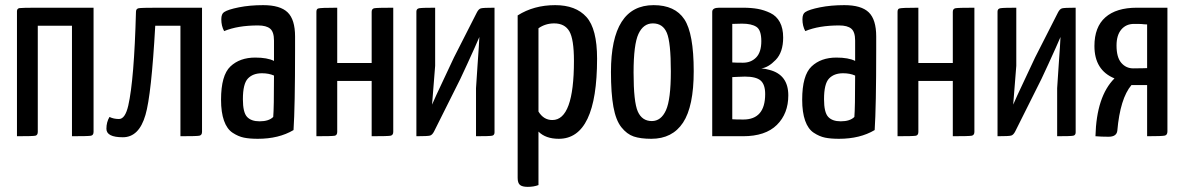

<svg xmlns="http://www.w3.org/2000/svg" viewBox="-20 -530 4607 747"><path d="M344 -17Q344 -4 334 -2Q324 0 260 0V-430H127V-17Q127 -4 117.5 -2Q108 0 46 0V-484Q46 -485 46 -486Q46 -497 56 -498.5Q66 -500 127 -500H344Z M458 4Q394 4 394 -29Q394 -55 406 -75Q422 -67 443 -67Q467 -67 479 -119Q502 -220 509 -484Q509 -496 519.5 -498Q530 -500 595 -500Q605 -500 611 -500H766V-17Q766 -4 755.5 -2Q745 0 682 0V-430H584Q569 -161 546 -83Q521 4 458 4Z M841 -455Q841 -476 852 -483Q867 -493 909.5 -501.5Q952 -510 1004 -510Q1070 -510 1099 -482Q1128 -454 1128 -388V-335Q1128 -115 1122 -24Q1065 10 983 10Q951 10 929 5.5Q907 1 885 -13.5Q863 -28 851.5 -60.5Q840 -93 840 -142Q840 -237 876.5 -271.5Q913 -306 973 -306Q1020 -306 1046 -293V-372Q1046 -406 1031 -418.5Q1016 -431 984 -431Q905 -431 852 -409Q841 -429 841 -455ZM1046 -236Q1026 -245 999 -245Q964 -245 944.5 -224.5Q925 -204 925 -144Q925 -93 941 -75.5Q957 -58 990 -58Q1026 -58 1043 -75Q1046 -108 1046 -236Z M1510 -17Q1510 -4 1499.5 -2Q1489 0 1426 0V-215H1292V-17Q1292 -4 1282.5 -2Q1273 0 1211 0V-484Q1211 -495 1218 -497Q1226 -500 1292 -500V-285H1426V-484Q1426 -496 1436.5 -498Q1447 -500 1510 -500Z M1835 -481Q1842 -495 1851 -497.5Q1860 -500 1904 -500V-15Q1904 -4 1894.5 -2Q1885 0 1832 0V-187Q1832 -195 1838 -277.5Q1844 -360 1845 -386Q1831 -353 1797.5 -280Q1764 -207 1759 -199L1669 -19Q1662 -5 1653 -2.5Q1644 0 1600 0V-485Q1600 -496 1611 -498Q1622 -500 1673 -500V-274Q1673 -267 1661 -123Q1671 -147 1707.5 -224Q1744 -301 1746 -306Z M1994 -470Q2057 -510 2140 -510Q2220 -510 2261.5 -464Q2303 -418 2303 -302Q2303 10 2154 10Q2103 10 2075 -18V190Q2057 197 2033 197Q2012 197 2003 189.5Q1994 182 1994 162ZM2075 -96Q2095 -63 2129 -63Q2213 -63 2213 -293Q2213 -378 2195 -408.5Q2177 -439 2136 -439Q2102 -439 2075 -420Z M2357 -250Q2357 -510 2523 -510Q2606 -510 2642.5 -455Q2679 -400 2679 -253Q2679 -116 2637.5 -53Q2596 10 2514 10Q2472 10 2445.5 1Q2419 -8 2397.5 -35Q2376 -62 2366.5 -114.5Q2357 -167 2357 -250ZM2445 -248Q2445 -133 2461.5 -96Q2478 -59 2516 -59Q2552 -59 2571 -101Q2590 -143 2590 -252Q2590 -365 2574.5 -402Q2559 -439 2520 -439Q2483 -439 2464 -398Q2445 -357 2445 -248Z M2751 -484Q2751 -500 2778 -500H2870Q2903 -500 2928 -495.5Q2953 -491 2977 -479.5Q3001 -468 3014 -444Q3027 -420 3027 -384Q3027 -327 2998 -297Q2969 -267 2942 -264Q2961 -262 2974 -258Q3047 -239 3047 -159Q3047 -88 3002.5 -44Q2958 0 2871 0H2751ZM2829 -287Q2843 -286 2871 -286Q2902 -286 2922 -306.5Q2942 -327 2942 -370Q2942 -413 2923 -425.5Q2904 -438 2867 -438L2829 -437ZM2829 -66Q2842 -65 2872 -65Q2957 -65 2957 -164Q2957 -201 2939.5 -216.5Q2922 -232 2878 -232Q2866 -232 2850 -231Q2834 -230 2829 -230Z M3102 -455Q3102 -476 3113 -483Q3128 -493 3170.5 -501.5Q3213 -510 3265 -510Q3331 -510 3360 -482Q3389 -454 3389 -388V-335Q3389 -115 3383 -24Q3326 10 3244 10Q3212 10 3190 5.5Q3168 1 3146 -13.5Q3124 -28 3112.5 -60.5Q3101 -93 3101 -142Q3101 -237 3137.5 -271.5Q3174 -306 3234 -306Q3281 -306 3307 -293V-372Q3307 -406 3292 -418.5Q3277 -431 3245 -431Q3166 -431 3113 -409Q3102 -429 3102 -455ZM3307 -236Q3287 -245 3260 -245Q3225 -245 3205.5 -224.5Q3186 -204 3186 -144Q3186 -93 3202 -75.5Q3218 -58 3251 -58Q3287 -58 3304 -75Q3307 -108 3307 -236Z M3771 -17Q3771 -4 3760.5 -2Q3750 0 3687 0V-215H3553V-17Q3553 -4 3543.5 -2Q3534 0 3472 0V-484Q3472 -495 3479 -497Q3487 -500 3553 -500V-285H3687V-484Q3687 -496 3697.5 -498Q3708 -500 3771 -500Z M4096 -481Q4103 -495 4112 -497.5Q4121 -500 4165 -500V-15Q4165 -4 4155.5 -2Q4146 0 4093 0V-187Q4093 -195 4099 -277.5Q4105 -360 4106 -386Q4092 -353 4058.5 -280Q4025 -207 4020 -199L3930 -19Q3923 -5 3914 -2.5Q3905 0 3861 0V-485Q3861 -496 3872 -498Q3883 -500 3934 -500V-274Q3934 -267 3922 -123Q3932 -147 3968.5 -224Q4005 -301 4007 -306Z M4327 -21Q4324 2 4293 2Q4264 2 4242 0Q4246 -155 4316 -225Q4238 -257 4238 -351Q4238 -425 4280.5 -462.5Q4323 -500 4403 -500H4522V-19Q4522 -5 4512 -2.5Q4502 0 4443 0V-199H4382Q4338 -147 4327 -21ZM4324 -353Q4324 -307 4342.5 -285.5Q4361 -264 4389 -264Q4410 -264 4426 -264.5Q4442 -265 4443 -265V-435H4440Q4437 -435 4432 -435.5Q4427 -436 4421 -436.5Q4415 -437 4407 -437Q4399 -437 4392 -437Q4361 -437 4342.5 -415Q4324 -393 4324 -353Z"/></svg>

Font: Yanone Kaffeesatz
Style: Regular
Weight: 400
Designer: Yanone (Cyrillic: Daniel Pouzeot)
Foundry: Yanone
Version: Version 1.003;PS 001.003;hotconv 1.0.88;makeotf.lib2.5.64775